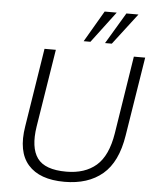

<svg xmlns="http://www.w3.org/2000/svg" viewBox="-61 -988 849 1047"><g transform="rotate(5 363.0 -464.0)"><path d="M331 8Q195 8 132 -63.5Q69 -135 92 -275L160 -705H222L154 -279Q136 -163 177.5 -105.5Q219 -48 336 -48Q438 -48 500 -101.5Q562 -155 582 -279L649 -705H711L642 -273Q619 -126 539.5 -59Q460 8 331 8ZM369 -765 469 -936H535L406 -765ZM486 -765 588 -936H654L523 -765Z"/></g></svg>

Font: Mulish Light
Style: Italic
Weight: 300
Italic angle: -9°
Designer: Vernon Adams
Foundry: Vernon Adams
Version: Version 3.603; ttfautohint (v1.8.3)